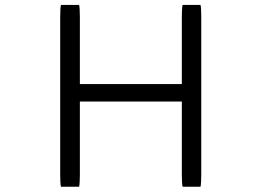

<svg xmlns="http://www.w3.org/2000/svg" viewBox="-20 -731 1040 763"><path d="M779.8 -664.1Q779.8 -701.2 776.9 -711.4H705.6L704.1 -702.1Q702.6 -688.5 702.6 -664.1V-397H297.4V-664.1Q297.4 -698.7 294.4 -711.4H222.2Q219.2 -698.7 219.2 -664.1V-37.1Q219.2 -1.5 222.2 11.2H294.4Q297.4 -1.5 297.4 -37.1V-327.6H702.6V-37.1Q702.6 -1.5 705.6 11.2H776.9Q779.8 -1.5 779.8 -37.1Z"/></svg>

Font: YuPearl-ExtraLight
Style: ExtraLight
Weight: 200
Designer: Max Yao
Foundry: Max-Everyday
Version: Version 1.011; ttfautohint (v1.8.3)